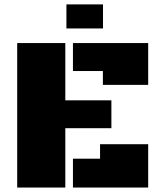

<svg xmlns="http://www.w3.org/2000/svg" viewBox="-20 -841 731 861"><path d="M272.9 -266.1V0H57.1V-647.9H272.9V-391.1H479.5V-266.1ZM307.1 -522.5V-647.9H644.5V-460.4H441.4V-522.5ZM307.1 0V-129.4H428.7V-194.3H644.5V0ZM277.8 -821.3H441.9V-713.4H277.8Z"/></svg>

Font: Black Ops One [rus by aLiNcE]
Style: Regular
Weight: 400
Designer: James Grieshaber
Foundry: James Grieshaber
Version: Version 1.002;May 25, 2024;FontCreator 13.0.0.2680 64-bit